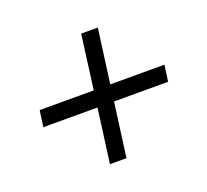

<svg xmlns="http://www.w3.org/2000/svg" viewBox="-94 -755 787 730"><g transform="rotate(-20 300.0 -390.0)"><path d="M300.8 -642.1H368.2L338.9 -422.9H558.1L548.8 -356.9H330.1L300.8 -138.2H233.9L263.2 -356.9H43.9L53.2 -422.9H272Z"/></g></svg>

Font: Cooper Hewitt
Style: Book Italic
Weight: 706
Designer: Village Type and Design LLC
Foundry: Cooper Hewitt Smithsonian Design Museum
Version: 1.000